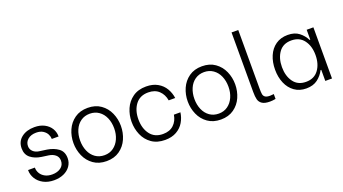

<svg xmlns="http://www.w3.org/2000/svg" viewBox="-59 -1299 3312 1855"><g transform="rotate(-20 1597.5 -371.5)"><path d="M121 -173V-169Q121 -141 136.5 -114Q152 -87 183 -70Q214 -53 258 -53Q311 -53 346 -78.5Q381 -104 381 -150Q381 -188 354.5 -210Q328 -232 288 -238L216 -248Q149 -258 106.5 -292.5Q64 -327 64 -390Q64 -461 116 -501.5Q168 -542 249 -542Q308 -542 351 -519.5Q394 -497 416.5 -460Q439 -423 439 -380V-377H369V-379Q369 -401 357 -425.5Q345 -450 317.5 -468Q290 -486 247 -486Q194 -486 161.5 -459Q129 -432 129 -390Q129 -357 152.5 -334.5Q176 -312 213 -307L292 -296Q359 -285 404.5 -251.5Q450 -218 450 -151Q450 -105 424.5 -69Q399 -33 355 -13.5Q311 6 256 6Q193 6 146.5 -19Q100 -44 75.5 -84.5Q51 -125 51 -169V-173Z M552 -267Q552 -338 579.5 -400.5Q607 -463 662 -502Q717 -541 796 -541Q875 -541 930 -502Q985 -463 1012.5 -400.5Q1040 -338 1040 -268Q1040 -197 1012.5 -134.5Q985 -72 930 -33Q875 6 796 6Q717 6 662 -33Q607 -72 579.5 -134.5Q552 -197 552 -267ZM621 -268Q621 -208 642 -159.5Q663 -111 702.5 -83Q742 -55 796 -55Q849 -55 888.5 -83.5Q928 -112 949.5 -160.5Q971 -209 971 -268Q971 -328 950 -376.5Q929 -425 889 -453Q849 -481 796 -481Q743 -481 703 -453Q663 -425 642 -376Q621 -327 621 -268Z M1150 -268Q1150 -338 1177 -400.5Q1204 -463 1259.5 -502.5Q1315 -542 1397 -542Q1466 -542 1515 -514Q1564 -486 1591 -440Q1618 -394 1625 -341H1558Q1548 -403 1507 -442Q1466 -481 1397 -481Q1311 -481 1265.5 -420.5Q1220 -360 1220 -268Q1220 -175 1265.5 -114.5Q1311 -54 1397 -54Q1466 -54 1507 -92.5Q1548 -131 1558 -194H1625Q1618 -141 1591 -95Q1564 -49 1515 -21Q1466 7 1397 7Q1315 7 1259.5 -32Q1204 -71 1177 -134Q1150 -197 1150 -268Z M1727 -267Q1727 -338 1754.5 -400.5Q1782 -463 1837 -502Q1892 -541 1971 -541Q2050 -541 2105 -502Q2160 -463 2187.5 -400.5Q2215 -338 2215 -268Q2215 -197 2187.5 -134.5Q2160 -72 2105 -33Q2050 6 1971 6Q1892 6 1837 -33Q1782 -72 1754.5 -134.5Q1727 -197 1727 -267ZM1796 -268Q1796 -208 1817 -159.5Q1838 -111 1877.5 -83Q1917 -55 1971 -55Q2024 -55 2063.5 -83.5Q2103 -112 2124.5 -160.5Q2146 -209 2146 -268Q2146 -328 2125 -376.5Q2104 -425 2064 -453Q2024 -481 1971 -481Q1918 -481 1878 -453Q1838 -425 1817 -376Q1796 -327 1796 -268Z M2422 -750V-147Q2422 -108 2425.5 -89Q2429 -70 2444.5 -59Q2460 -48 2494 -48Q2504 -48 2516 -49.5Q2528 -51 2533 -51V-1Q2503 5 2475 5Q2421 5 2394.5 -13Q2368 -31 2360.5 -60.5Q2353 -90 2353 -138V-750Z M2625 -267Q2625 -345 2651.5 -407.5Q2678 -470 2729.5 -506Q2781 -542 2853 -542Q2924 -542 2968.5 -507.5Q3013 -473 3037 -424H3044V-526H3113V0H3044V-114H3037Q3011 -63 2965.5 -28.5Q2920 6 2849 6Q2779 6 2728.5 -30Q2678 -66 2651.5 -128Q2625 -190 2625 -267ZM2696 -268Q2696 -176 2740 -115.5Q2784 -55 2868 -55Q2952 -55 2996.5 -115.5Q3041 -176 3041 -268Q3041 -360 2996.5 -420Q2952 -480 2868 -480Q2783 -480 2739.5 -419.5Q2696 -359 2696 -268Z"/></g></svg>

Font: Lopes Sans Light
Style: Regular
Weight: 300
Designer: Gabriel Lam, Diego Maldonado
Foundry: TypeRant, Foresti Design
Version: Version 4.000